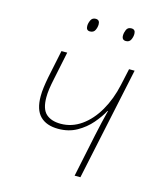

<svg xmlns="http://www.w3.org/2000/svg" viewBox="-107 -788 729 867"><g transform="rotate(15 257.0 -354.5)"><path d="M324 0 366 -201Q373 -235 380 -264Q387 -293 394 -321H392Q376 -291 349 -259.5Q322 -228 284 -206.5Q246 -185 197 -185Q142 -185 112.5 -214.5Q83 -244 83 -307Q83 -327 86 -349.5Q89 -372 94 -398L121 -528H148L121 -398Q115 -370 112 -349Q109 -328 109 -309Q109 -254 133.5 -232Q158 -210 202 -210Q254 -210 298 -241Q342 -272 373.5 -326.5Q405 -381 420 -450L437 -528H463L351 0ZM390 -647Q371 -647 371 -668Q371 -681 377 -695Q383 -709 400 -709Q419 -709 419 -688Q419 -674 412.5 -660.5Q406 -647 390 -647ZM222 -647Q204 -647 204 -668Q204 -681 210.5 -695Q217 -709 233 -709Q252 -709 252 -688Q252 -674 245.5 -660.5Q239 -647 222 -647Z"/></g></svg>

Font: Noto Sans Disp Thin
Style: Italic
Weight: 100
Italic angle: -12°
Designer: Monotype Design Team
Foundry: Monotype Imaging Inc.
Version: Version 2.000;GOOG;noto-source:20170915:90ef993387c0